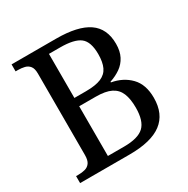

<svg xmlns="http://www.w3.org/2000/svg" viewBox="-162 -857 978 1000"><g transform="rotate(-30 327.0 -357.0)"><path d="M38 0V-42H51Q74 -42 92.5 -47Q111 -52 122 -67.5Q133 -83 133 -114V-604Q133 -634 121.5 -648.5Q110 -663 91.5 -667.5Q73 -672 51 -672H38V-714H306Q436 -714 499.5 -670.5Q563 -627 563 -535Q563 -491 547 -460Q531 -429 503 -409.5Q475 -390 439 -378V-374Q507 -362 550 -317.5Q593 -273 593 -193Q593 -96 529.5 -48Q466 0 336 0ZM331 -50Q416 -50 451 -83Q486 -116 486 -196Q486 -248 472 -282Q458 -316 425 -332.5Q392 -349 333 -349H234V-50ZM303 -399Q362 -399 395 -413Q428 -427 442 -457Q456 -487 456 -535Q456 -609 421 -636.5Q386 -664 301 -664H234V-399Z"/></g></svg>

Font: Noto Serif Tibetan
Style: Regular
Weight: 400
Designer: Monotype Design Team
Foundry: Monotype Imaging Inc.
Version: Version 2.103